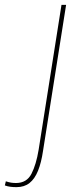

<svg xmlns="http://www.w3.org/2000/svg" viewBox="-156 -550 299 790"><path d="M116 -530 21 71Q14 119 0.5 152.5Q-13 186 -34.5 203Q-56 220 -88 220Q-102 220 -113.5 218.5Q-125 217 -136 213L-132 196Q-120 200 -110.5 201.5Q-101 203 -90 203Q-46 203 -26.5 165Q-7 127 3 66L97 -530Z"/></svg>

Font: Georama
Style: Italic
Weight: 400
Width: 2
Italic angle: -9°
Designer: Jean-Baptiste Levee
Foundry: Production Type
Version: Version 1.000